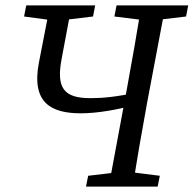

<svg xmlns="http://www.w3.org/2000/svg" viewBox="-20 -690 716 710"><path d="M279 -271C342 -271 417 -285 483 -303L491 -349C412 -332 361 -327 315 -327C217 -327 187 -363 208 -473L245 -670H165L124 -459C95 -309 170 -271 279 -271ZM69 -629 181 -614H200L324 -629L332 -670H77L69 -629ZM298 0H563L571 -40L452 -55H433L306 -40L298 0ZM382 0H471C487 -103 505 -207 524 -310L592 -670H503C486 -567 468 -463 449 -360L382 0ZM403 -629 524 -614H544L668 -629L676 -670H411L403 -629Z"/></svg>

Font: Source Serif 4 Variable
Style: Italic
Weight: 400
Italic angle: -12°
Designer: Frank Grießhammer
Foundry: Adobe Systems Incorporated
Version: Version 4.004;hotconv 1.0.116;makeotfexe 2.5.65601